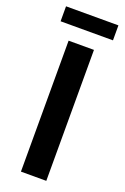

<svg xmlns="http://www.w3.org/2000/svg" viewBox="-150 -820 567 868"><g transform="rotate(20 134.0 -386.0)"><path d="M195 -630V0H73V-630ZM261 -772V-700H9V-772Z"/></g></svg>

Font: Mukta Vaani SemiBold
Style: Regular
Weight: 600
Designer: Noopur Datye, Girish Dalvi, Yashodeep Gholap, Pallavi Karambelkar
Foundry: Ek Type
Version: Version 2.538;PS 1.000;hotconv 16.6.51;makeotf.lib2.5.65220;